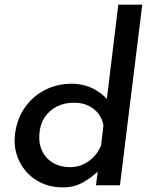

<svg xmlns="http://www.w3.org/2000/svg" viewBox="-20 -797 641 826"><path d="M245 9Q185 8 138.5 -20.5Q92 -49 66.5 -97Q41 -145 43 -200Q45 -246 62 -288.5Q79 -331 111.5 -364.5Q144 -398 189.5 -417.5Q235 -437 292 -437Q349 -435 391.5 -410Q434 -385 455 -350L434 -325L489 -777H592L496 0H393L405 -96L413 -71Q378 -35 336.5 -12Q295 11 245 9ZM276 -78Q307 -77 333.5 -88Q360 -99 381.5 -120.5Q403 -142 415 -172L425 -257Q421 -285 404 -307Q387 -329 361 -342Q335 -355 302 -355Q259 -356 225 -339Q191 -322 171 -290.5Q151 -259 149 -215Q147 -176 162.5 -145Q178 -114 207.5 -96.5Q237 -79 276 -78Z"/></svg>

Font: Josefin Sans Thin Medium
Style: Italic
Weight: 500
Italic angle: -7°
Version: Version 2.000